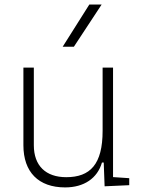

<svg xmlns="http://www.w3.org/2000/svg" viewBox="-20 -815 626 845"><path d="M266.6 9.8C349.6 9.8 408.7 -30.3 428.7 -99.6H436.5L440.4 4.9L548.8 0V-30.8L477.5 -35.6V-517.6H431.6V-239.3C431.6 -91.8 377 -35.2 271.5 -35.2C181.6 -35.2 128.9 -85.4 128.9 -175.8V-517.6H83V-175.8C83 -57.6 149.4 9.8 266.6 9.8ZM255.9 -609.4H305.2L427.2 -794.9H373Z"/></svg>

Font: Cascadia Mono PL ExtraLight
Style: Regular
Weight: 200
Monospace: yes
Designer: Aaron Bell
Foundry: Saja Typeworks
Version: Version 2404.023